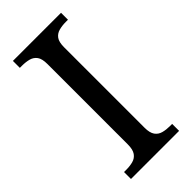

<svg xmlns="http://www.w3.org/2000/svg" viewBox="-227 -767 821 821"><g transform="rotate(-45 183.5 -357.0)"><path d="M38 0V-42H51Q74 -42 92.5 -47Q111 -52 122 -67.5Q133 -83 133 -114V-600Q133 -632 122 -647Q111 -662 92.5 -667Q74 -672 51 -672H38V-714H329V-672H316Q294 -672 275 -667Q256 -662 245 -647Q234 -632 234 -600V-114Q234 -83 245 -67.5Q256 -52 275 -47Q294 -42 316 -42H329V0Z"/></g></svg>

Font: Noto Serif Kannada
Style: Regular
Weight: 400
Designer: Universal Thirst, Indian Type Foundry and the Monotype Design Team
Foundry: Monotype Imaging Inc.
Version: Version 2.003